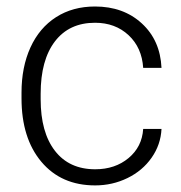

<svg xmlns="http://www.w3.org/2000/svg" viewBox="-20 -558 555 588"><path d="M271.5 -39.6Q332.5 -39.6 373.8 -74Q415 -108.4 418.5 -163.1H474.6Q472.2 -114.7 444.3 -75Q416.5 -35.2 370.4 -12.7Q324.2 9.8 271.5 9.8Q167.5 9.8 106.7 -62.5Q45.9 -134.8 45.9 -256.8V-274.4Q45.9 -352.5 73.2 -412.6Q100.6 -472.7 151.6 -505.4Q202.6 -538.1 271 -538.1Q357.9 -538.1 414.3 -486.3Q470.7 -434.6 474.6 -350.1H418.5Q414.6 -412.1 373.8 -450.2Q333 -488.3 271 -488.3Q191.9 -488.3 148.2 -431.2Q104.5 -374 104.5 -271V-253.9Q104.5 -152.8 148.2 -96.2Q191.9 -39.6 271.5 -39.6Z"/></svg>

Font: Roboto Light
Style: Regular
Weight: 300
Designer: Google
Version: Version 2.134; 2016; ttfautohint (v1.6)